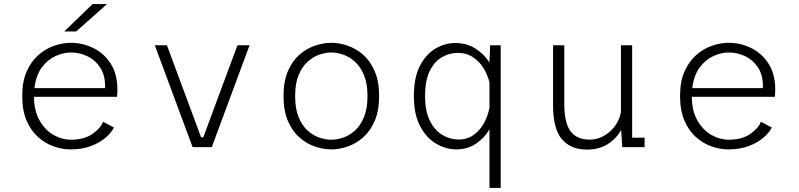

<svg xmlns="http://www.w3.org/2000/svg" viewBox="-20 -722 3918 942"><path d="M325.5 11Q285 11 243.2 -3.8Q201.5 -18.5 166.5 -49.8Q131.5 -81 110.2 -130.8Q89 -180.5 89 -251Q89 -321.5 110.8 -371Q132.5 -420.5 168 -451.8Q203.5 -483 245.5 -497.5Q287.5 -512 327.5 -512Q386 -512 438.2 -486.2Q490.5 -460.5 523.2 -409.5Q556 -358.5 556 -282.5Q556 -275 555.5 -264.5Q555 -254 554 -247H146.5Q147.5 -176.5 174.8 -129.8Q202 -83 243 -59.8Q284 -36.5 327.5 -36.5Q392.5 -36.5 433.2 -64.8Q474 -93 485.5 -124.5L539 -96.5Q527 -71.5 498 -46.5Q469 -21.5 425.5 -5.2Q382 11 325.5 11ZM327.5 -464.5Q291 -464.5 252.5 -447Q214 -429.5 185.2 -391Q156.5 -352.5 149 -289.5H495.5V-300.5Q495.5 -354 471.5 -390.8Q447.5 -427.5 409 -446Q370.5 -464.5 327.5 -464.5ZM353.5 -567.5H295L434 -702H505Z M925 0 739.5 -500H799L966.5 -48.5H977.5L1145 -500H1204.5L1019 0Z M1605.5 11Q1566.5 11 1525.2 -3Q1484 -17 1449 -47.8Q1414 -78.5 1392.5 -128.5Q1371 -178.5 1371 -251Q1371 -323 1392.5 -373Q1414 -423 1449 -453.5Q1484 -484 1525.2 -498Q1566.5 -512 1605.5 -512Q1644.5 -512 1685.5 -498Q1726.5 -484 1761.5 -453.5Q1796.5 -423 1818.2 -373Q1840 -323 1840 -251Q1840 -178.5 1818.2 -128.5Q1796.5 -78.5 1761.5 -47.8Q1726.5 -17 1685.5 -3Q1644.5 11 1605.5 11ZM1605.5 -36.5Q1633 -36.5 1663.8 -46.8Q1694.5 -57 1721.5 -81.5Q1748.5 -106 1765.8 -147.5Q1783 -189 1783 -251Q1783 -312.5 1765.8 -353.5Q1748.5 -394.5 1721.5 -419Q1694.5 -443.5 1663.8 -454Q1633 -464.5 1605.5 -464.5Q1578 -464.5 1547.2 -454Q1516.5 -443.5 1489.2 -419Q1462 -394.5 1445 -353.5Q1428 -312.5 1428 -251Q1428 -189 1445 -147.5Q1462 -106 1489.2 -81.5Q1516.5 -57 1547.2 -46.8Q1578 -36.5 1605.5 -36.5Z M2218 11Q2168.5 11 2120.8 -16.5Q2073 -44 2041.8 -102Q2010.5 -160 2010.5 -251Q2010.5 -342 2040.5 -399.5Q2070.5 -457 2117 -484Q2163.5 -511 2213 -511Q2270.5 -511 2313.5 -483.2Q2356.5 -455.5 2381.5 -415V-424.5L2385 -500H2436.5V200H2381.5V-87.5Q2357.5 -46 2316 -17.5Q2274.5 11 2218 11ZM2065.5 -251Q2065.5 -176.5 2089.2 -129.2Q2113 -82 2150.8 -59.8Q2188.5 -37.5 2230.5 -37.5Q2272.5 -37.5 2304 -60.2Q2335.5 -83 2355 -119Q2374.5 -155 2381.5 -194V-317Q2373 -353.5 2352.8 -386.8Q2332.5 -420 2300.8 -441.2Q2269 -462.5 2226.5 -462.5Q2184.5 -462.5 2147.8 -441.2Q2111 -420 2088.2 -373.5Q2065.5 -327 2065.5 -251Z M2860 12Q2781 12 2737.2 -38.5Q2693.5 -89 2693.5 -206V-500H2748.5V-214.5Q2748.5 -119.5 2779 -78.2Q2809.5 -37 2873.5 -37Q2909 -37 2941.2 -54.5Q2973.5 -72 2996.2 -102.2Q3019 -132.5 3026.5 -171.5V-500H3081.5V-46.5H3142.5V0H3033L3027.5 -84.5Q3004 -42 2961.8 -15Q2919.5 12 2860 12Z M3553 11Q3512.5 11 3470.8 -3.8Q3429 -18.5 3394 -49.8Q3359 -81 3337.8 -130.8Q3316.5 -180.5 3316.5 -251Q3316.5 -321.5 3338.2 -371Q3360 -420.5 3395.5 -451.8Q3431 -483 3473 -497.5Q3515 -512 3555 -512Q3613.5 -512 3665.8 -486.2Q3718 -460.5 3750.8 -409.5Q3783.5 -358.5 3783.5 -282.5Q3783.5 -275 3783 -264.5Q3782.5 -254 3781.5 -247H3374Q3375 -176.5 3402.2 -129.8Q3429.5 -83 3470.5 -59.8Q3511.5 -36.5 3555 -36.5Q3620 -36.5 3660.8 -64.8Q3701.5 -93 3713 -124.5L3766.5 -96.5Q3754.5 -71.5 3725.5 -46.5Q3696.5 -21.5 3653 -5.2Q3609.5 11 3553 11ZM3555 -464.5Q3518.5 -464.5 3480 -447Q3441.5 -429.5 3412.8 -391Q3384 -352.5 3376.5 -289.5H3723V-300.5Q3723 -354 3699 -390.8Q3675 -427.5 3636.5 -446Q3598 -464.5 3555 -464.5Z"/></svg>

Font: Trispace ExtraLight
Style: Regular
Weight: 200
Designer: Tyler Finck
Foundry: Etcetera Type Company
Version: Version 1.210; ttfautohint (v1.8.3)